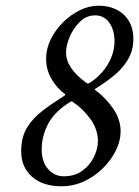

<svg xmlns="http://www.w3.org/2000/svg" viewBox="-20 -648 490 677"><path d="M196.3 8.8Q130.9 8.8 92.8 -24.9Q54.7 -58.6 54.7 -114.3Q54.7 -164.1 75.2 -197.8Q95.7 -231.4 130.4 -257.8Q165 -284.2 207 -310.5Q211.9 -314.5 209 -316.4Q181.6 -335.9 162.1 -368.7Q142.6 -401.4 142.6 -441.4Q142.6 -475.6 158.7 -508.8Q174.8 -542 201.7 -568.8Q228.5 -595.7 261.2 -611.8Q293.9 -627.9 327.1 -627.9Q381.8 -627.9 416 -596.7Q450.2 -565.4 450.2 -510.7Q450.2 -470.7 431.6 -439Q413.1 -407.2 382.8 -382.3Q352.5 -357.4 317.4 -335.9Q311.5 -333 316.4 -330.1Q353.5 -302.7 379.4 -264.6Q405.3 -226.6 405.3 -184.6Q405.3 -151.4 388.7 -117.7Q372.1 -84 343.3 -55.2Q314.5 -26.4 276.9 -8.8Q239.3 8.8 196.3 8.8ZM290 -353.5Q292 -353.5 295.9 -355.5Q336.9 -381.8 360.4 -421.4Q383.8 -460.9 383.8 -503.9Q383.8 -541 365.7 -567.4Q347.7 -593.8 315.4 -593.8Q284.2 -593.8 261.2 -570.8Q238.3 -547.9 225.6 -517.6Q212.9 -487.3 212.9 -462.9Q212.9 -407.2 285.2 -355.5Q288.1 -353.5 290 -353.5ZM205.1 -26.4Q244.1 -26.4 271 -46.4Q297.9 -66.4 311.5 -95.2Q325.2 -124 325.2 -150.4Q325.2 -192.4 298.3 -229Q271.5 -265.6 237.3 -288.1Q231.4 -292 228.5 -289.1Q173.8 -255.9 150.4 -212.4Q127 -168.9 127 -120.1Q127 -78.1 149.4 -52.2Q171.9 -26.4 205.1 -26.4Z"/></svg>

Font: Crimson Text
Style: Italic
Weight: 400
Italic angle: -11°
Designer: Sebastian Kosch
Foundry: Sebastian Kosch
Version: Version 1.100; ttfautohint (v1.8.4)